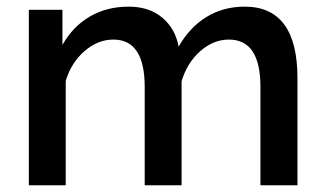

<svg xmlns="http://www.w3.org/2000/svg" viewBox="-20 -552 967 572"><path d="M866.2 0H755.9V-293Q755.9 -434.1 662.1 -434.1Q615.7 -434.1 576.7 -399.7Q537.6 -365.2 521 -310.1V0H411.1V-293Q411.1 -434.1 317.9 -434.1Q271.5 -434.1 231.9 -399.9Q192.4 -365.7 175.8 -311V0H65.9V-522.9H166V-418Q196.8 -473.1 247.6 -502.7Q298.3 -532.2 362.8 -532.2Q424.8 -532.2 463.6 -499.3Q502.4 -466.3 512.2 -413.1Q545.4 -471.2 595.5 -501.7Q645.5 -532.2 709 -532.2Q866.2 -532.2 866.2 -318.8Z"/></svg>

Font: Rawline SemiBold
Style: Regular
Weight: 600
Designer: Matt McInerney, Pablo Impallari, Rodrigo Fuenzalida
Foundry: Matt McInerney, Pablo Impallari, Rodrigo Fuenzalida
Version: Version 4.020;PS 004.020;hotconv 1.0.88;makeotf.lib2.5.64775